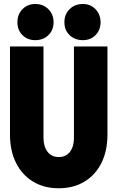

<svg xmlns="http://www.w3.org/2000/svg" viewBox="-20 -958 602 985"><path d="M281.2 7.8Q205.6 7.8 149.4 -26.4Q93.3 -60.5 62.3 -122.3Q31.2 -184.1 31.2 -267.6V-719.7H203.1V-251Q203.1 -206.5 223.9 -179.4Q244.6 -152.3 281.2 -152.3Q318.8 -152.3 339.1 -179.4Q359.4 -206.5 359.4 -251V-719.7H531.2V-267.6Q531.2 -184.1 500.5 -122.3Q469.7 -60.5 413.6 -26.4Q357.4 7.8 281.2 7.8ZM405.3 -752Q363.8 -752 336.9 -777.8Q310.1 -803.7 310.5 -843.8Q310.1 -884.3 336.9 -910.9Q363.8 -937.5 405.3 -937.5Q444.3 -937.5 470 -910.9Q495.6 -884.3 496.1 -843.8Q495.6 -803.7 470 -777.8Q444.3 -752 405.3 -752ZM161.1 -752Q121.1 -752 95.2 -777.8Q69.3 -803.7 69.3 -843.8Q69.3 -884.3 95.2 -910.9Q121.1 -937.5 161.1 -937.5Q201.7 -937.5 228.3 -910.9Q254.9 -884.3 254.9 -843.8Q254.9 -803.7 228.3 -777.8Q201.7 -752 161.1 -752Z"/></svg>

Font: Reddit Mono Black
Style: Regular
Weight: 900
Monospace: yes
Designer: Stephen Hutchings
Foundry: Reddit
Version: Version 1.014